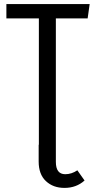

<svg xmlns="http://www.w3.org/2000/svg" viewBox="-20 -708 464 938"><path d="M252.9 83Q252.9 143.1 298.8 143.1Q329.6 143.1 357.9 124L393.1 173.8Q353 210 294.9 210Q239.7 210 204.3 176.8Q168.9 143.6 168.9 81.1V-1H169.9V-618.2H11.2V-688H418L408.2 -618.2H252.9Z"/></svg>

Font: Fira Sans Compressed Book
Style: Regular
Weight: 350
Width: 1
Designer: Carrois Corporate & Edenspiekermann AG
Foundry: Carrois Corporate GbR & Edenspiekermann AG
Version: Version 4.203;PS 004.203;hotconv 1.0.88;makeotf.lib2.5.64775